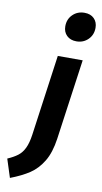

<svg xmlns="http://www.w3.org/2000/svg" viewBox="-207 -855 595 1124"><g transform="rotate(10 91.0 -293.0)"><path d="M-97 112Q-60 96 -36.5 78Q-13 60 1.5 29.5Q16 -1 23 -50L90 -531H238L171 -53Q159 31 127.5 83Q96 135 51 165Q6 195 -62 221ZM103 -710Q103 -752 131 -779.5Q159 -807 201 -807Q237 -807 258 -786Q279 -765 279 -731Q279 -689 251 -661.5Q223 -634 182 -634Q146 -634 124.5 -655Q103 -676 103 -710Z"/></g></svg>

Font: Fira Sans Condensed
Style: Bold Italic
Weight: 700
Width: 3
Italic angle: -8°
Designer: Carrois Corporate & Edenspiekermann AG
Foundry: Carrois Corporate GbR & Edenspiekermann AG
Version: Version 4.203